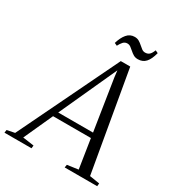

<svg xmlns="http://www.w3.org/2000/svg" viewBox="-274 -1060 1109 1197"><g transform="rotate(30 281.0 -462.0)"><path d="M-61 0 -58 -21 -2.5 -32 344 -749H412L536.5 -32.5L608.5 -21L606.5 0H372.5L376 -21L455 -32L422.5 -240.5H150L55.5 -32.5L136 -21L133.5 0ZM166.5 -276.5H417L360 -641.5L354.5 -688.5L333.5 -642.5ZM429.5 -812Q411 -812 397.5 -820Q384 -828 372.5 -838.5Q361 -849 349.8 -857Q338.5 -865 325.5 -865Q307.5 -865 295.8 -851.8Q284 -838.5 274.5 -819.5L255 -828.5Q267.5 -871.5 289.2 -897.5Q311 -923.5 344.5 -923.5Q363 -923.5 376.5 -915.5Q390 -907.5 401.5 -897Q413 -886.5 424 -878.5Q435 -870.5 448 -870.5Q466 -870.5 477.5 -880.5Q489 -890.5 499 -916L518.5 -907Q506 -858 484.8 -835Q463.5 -812 429.5 -812Z"/></g></svg>

Font: Merriweather 120pt Light
Style: Italic
Weight: 300
Italic angle: -7.8°
Version: Version 2.101